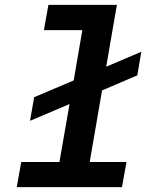

<svg xmlns="http://www.w3.org/2000/svg" viewBox="-20 -770 627 790"><path d="M179.2 -750 160.6 -646H318.8L283.2 -439L120.6 -370.1L103.5 -272.9L266.1 -341.8L224.6 -103.5H67.4L48.8 0H481.9L500.5 -103.5H349.1L399.9 -397.9L544.9 -460L561.5 -557.1L417 -495.6L460.9 -750Z"/></svg>

Font: Roboto Mono SemiBold
Style: Italic
Weight: 600
Italic angle: -10°
Monospace: yes
Designer: Google
Version: Version 3.000